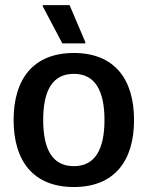

<svg xmlns="http://www.w3.org/2000/svg" viewBox="-20 -720 578 752"><path d="M314.2 -550V-555L252.5 -700H147.5V-695L224.2 -550ZM269.2 12.5C428.3 12.5 505 -90 505 -250C505 -410 428.3 -512.5 269.2 -512.5C110 -512.5 33.3 -410 33.3 -250C33.3 -90 110 12.5 269.2 12.5ZM269.2 -69.2C185.8 -69.2 149.2 -134.2 149.2 -250C149.2 -365.8 185.8 -430.8 269.2 -430.8C351.7 -430.8 389.2 -365.8 389.2 -250C389.2 -134.2 351.7 -69.2 269.2 -69.2Z"/></svg>

Font: Familjen Grotesk Medium
Style: Regular
Weight: 500
Designer: Anders Wikstroem, Jonas Baeckman, Matilda Gysing, Kristian Moeller
Foundry: Familjen STHLM AB
Version: Version 2.000